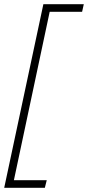

<svg xmlns="http://www.w3.org/2000/svg" viewBox="-29 -734 418 912"><path d="M-9 158H184L193 122H37L207 -678H361L369 -714H177Z"/></svg>

Font: Noto Sans ExtraLight
Style: Italic
Weight: 200
Italic angle: -12°
Designer: Monotype Design Team
Foundry: Monotype Imaging Inc.
Version: Version 2.013